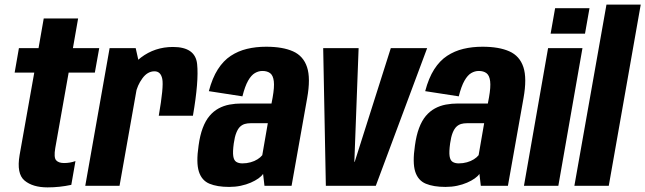

<svg xmlns="http://www.w3.org/2000/svg" viewBox="-20 -805 2796 832"><path d="M186 7Q238.5 7 289 -4L307 -107Q283.5 -98.5 257.5 -98.5Q234 -98.5 223.2 -110.5Q212.5 -122.5 219.5 -163.5L277.5 -490.5H391L410 -596.5H296L318.5 -725H169.5L147 -596.5H62L43.5 -490.5H128.5L65 -133.5Q51 -52 86.5 -22.5Q122 7 186 7Z M668 -303.5H816Q842 -453.5 834.2 -527.5Q826.5 -601.5 729.5 -601.5Q651 -601.5 590.5 -555.5Q530 -509.5 515 -422L568 -399.5Q574.5 -434.5 596.8 -465.2Q619 -496 649.5 -496Q676.5 -496 683.2 -463Q690 -430 668 -303.5ZM349.5 0H498L588 -507.5L568 -596.5H455Z M973 5Q999.5 5 1023.2 0Q1047 -5 1066.5 -13.5Q1086 -22 1099.8 -31.8Q1113.5 -41.5 1120 -51.5L1126 0H1243.5L1311 -379.5Q1326.5 -466 1310.5 -514.2Q1294.5 -562.5 1249.8 -582.5Q1205 -602.5 1133.5 -602.5Q1088.5 -602.5 1050.2 -593.2Q1012 -584 980 -563Q948 -542 924 -504.5Q900 -467 885 -410L1030.5 -387.5Q1041.5 -431.5 1055.2 -455.5Q1069 -479.5 1084.8 -488.5Q1100.5 -497.5 1117 -497.5Q1138 -497.5 1150.8 -487.8Q1163.5 -478 1166.5 -453Q1169.5 -428 1161.5 -383L1156.5 -356.5H1027Q1000 -356.5 974.5 -351.8Q949 -347 927 -335Q905 -323 887.8 -302.5Q870.5 -282 858.5 -250.2Q846.5 -218.5 840.5 -174Q829.5 -100 841.8 -61.5Q854 -23 887.5 -9Q921 5 973 5ZM1030.5 -97Q1014.5 -97 1004 -103.5Q993.5 -110 990.8 -128.5Q988 -147 993 -183.5Q997 -212 1004 -229.5Q1011 -247 1020.2 -255.8Q1029.5 -264.5 1040.8 -267.8Q1052 -271 1065 -271H1140.5L1116.5 -132.5Q1109 -123 1096 -114.8Q1083 -106.5 1066 -101.8Q1049 -97 1030.5 -97Z M1392 0H1608.5L1831 -596.5H1673.5L1517 -103.5H1515.5L1534 -596.5H1380.5Z M1910.5 5Q1937 5 1960.8 0Q1984.5 -5 2004 -13.5Q2023.5 -22 2037.2 -31.8Q2051 -41.5 2057.5 -51.5L2063.5 0H2181L2248.5 -379.5Q2264 -466 2248 -514.2Q2232 -562.5 2187.2 -582.5Q2142.5 -602.5 2071 -602.5Q2026 -602.5 1987.8 -593.2Q1949.5 -584 1917.5 -563Q1885.5 -542 1861.5 -504.5Q1837.5 -467 1822.5 -410L1968 -387.5Q1979 -431.5 1992.8 -455.5Q2006.5 -479.5 2022.2 -488.5Q2038 -497.5 2054.5 -497.5Q2075.5 -497.5 2088.2 -487.8Q2101 -478 2104 -453Q2107 -428 2099 -383L2094 -356.5H1964.5Q1937.5 -356.5 1912 -351.8Q1886.5 -347 1864.5 -335Q1842.5 -323 1825.2 -302.5Q1808 -282 1796 -250.2Q1784 -218.5 1778 -174Q1767 -100 1779.2 -61.5Q1791.5 -23 1825 -9Q1858.5 5 1910.5 5ZM1968 -97Q1952 -97 1941.5 -103.5Q1931 -110 1928.2 -128.5Q1925.5 -147 1930.5 -183.5Q1934.5 -212 1941.5 -229.5Q1948.5 -247 1957.8 -255.8Q1967 -264.5 1978.2 -267.8Q1989.5 -271 2002.5 -271H2078L2054 -132.5Q2046.5 -123 2033.5 -114.8Q2020.5 -106.5 2003.5 -101.8Q1986.5 -97 1968 -97Z M2250.5 0H2399.5L2504 -596.5H2355ZM2385.5 -769.5 2366 -659H2515L2534.5 -769.5Z M2469 0H2618L2756.5 -785H2608Z"/></svg>

Font: Anybody Condensed
Style: Bold Italic
Weight: 700
Width: 3
Italic angle: -10°
Version: Version 1.113;gftools[0.9.25]